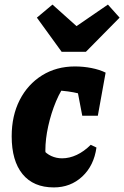

<svg xmlns="http://www.w3.org/2000/svg" viewBox="-20 -805 542 838"><path d="M215 13Q126 13 78.5 -45Q31 -103 31 -210Q31 -300 66 -368.5Q101 -437 163.5 -476Q226 -515 307 -515Q344 -515 379.5 -508Q415 -501 441 -488L389 -375Q308 -411 199 -411L275 -449Q246 -414 224.5 -362.5Q203 -311 190.5 -254.5Q178 -198 178 -148Q178 -137 180.5 -125.5Q183 -114 187 -105L167 -153Q182 -134 204 -124Q226 -114 251 -114Q283 -114 315 -129Q347 -144 376 -173L401 -161Q390 -82 339 -34.5Q288 13 215 13ZM339 -300 303 -488H441L407 -300ZM249 -579 141 -728 209 -785 314 -691 451 -785 502 -728 355 -579Z"/></svg>

Font: Piazzolla Thin Black
Style: Italic
Weight: 900
Italic angle: -11.3°
Version: Version 2.005